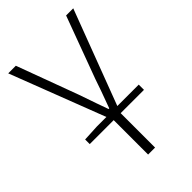

<svg xmlns="http://www.w3.org/2000/svg" viewBox="-211 -560 856 856"><g transform="rotate(-45 217.0 -131.5)"><path d="M197 217V0H46V-29L124 -33H184L12 -480H60L168 -188Q177 -161 195.5 -108.5Q214 -56 216 -51H220Q255 -145 269 -188L377 -480H422L253 -33H388V0H241V217Z"/></g></svg>

Font: Toshiba Sans Light
Style: Regular
Weight: 300
Designer: Paul D. Hunt
Foundry: Toshiba Corporation
Version: Version 2.020;PS 2.0;hotconv 1.0.86;makeotf.lib2.5.63406